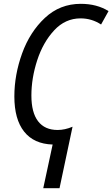

<svg xmlns="http://www.w3.org/2000/svg" viewBox="-20 -745 587 1003"><path d="M255 10Q157 7 106 -57.5Q55 -122 55 -241Q55 -354 95.5 -466Q136 -578 214.5 -651.5Q293 -725 402 -725Q486 -725 547 -687L508 -617Q459 -649 401 -649Q321 -649 263 -586.5Q205 -524 174.5 -430.5Q144 -337 144 -246Q144 -157 179 -111.5Q214 -66 281 -66Q319 -66 359 -83L291 238H206Z"/></svg>

Font: Noto Sans UI Narrow
Style: Italic
Weight: 400
Width: 4
Italic angle: -12°
Designer: Monotype Design Team
Foundry: Monotype Imaging Inc.
Version: Version 1.001